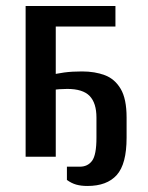

<svg xmlns="http://www.w3.org/2000/svg" viewBox="-20 -520 490 637"><path d="M270 97Q249 97 233 92.5Q217 88 202 77V33H245Q271 33 285.5 13.5Q300 -6 300 -63V-130Q300 -178 277.5 -201.5Q255 -225 203 -225Q191 -225 176.5 -224Q162 -223 145 -220V-270Q167 -276 193 -279.5Q219 -283 252 -283Q295 -283 328 -270.5Q361 -258 380.5 -225Q400 -192 400 -130V-63Q400 24 367.5 60.5Q335 97 270 97ZM65 0V-500H363V-432H165V0Z"/></svg>

Font: Cuprum Medium
Style: Regular
Weight: 500
Designer: Jovanny Lemonad
Foundry: Jovanny Lemonad
Version: Version 3.000